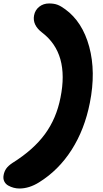

<svg xmlns="http://www.w3.org/2000/svg" viewBox="-80 -832 594 1111"><path d="M32.2 258.8Q15.6 258.8 -1 254.4Q-17.6 250 -32.7 241.5Q-47.9 232.9 -55.4 217.3Q-63 201.7 -59.1 181.2Q-55.2 159.7 -43.7 143.3Q-32.2 127 -7.8 110.8Q113.8 34.7 180.2 -56.2Q246.6 -147 270 -267.1Q321.8 -522.5 164.1 -643.1Q106.4 -687 117.2 -743.2Q123 -773.9 147 -793Q170.9 -812 204.1 -812Q232.9 -812 252.7 -804.4Q272.5 -796.9 296.9 -778.8Q397 -706.5 436.3 -561.5Q475.6 -416.5 439.9 -236.8Q409.7 -83 334.5 34.9Q259.3 152.8 146 223.1Q88.9 258.8 32.2 258.8Z"/></svg>

Font: Shantell Sans Irregular
Style: Italic
Weight: 800
Italic angle: -11.31°
Designer: Stephen Nixon, Anya Danilova, Shantell Martin
Foundry: Arrow Type
Version: Version 1.006;[9816181b4]